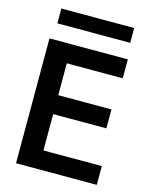

<svg xmlns="http://www.w3.org/2000/svg" viewBox="-131 -991 863 1077"><g transform="rotate(15 300.0 -452.0)"><path d="M68 -725H523V-615H198V-430H507V-320H198V-109H537V0H68ZM89 -904H512V-818H89Z"/></g></svg>

Font: JuliaMono
Style: Bold
Weight: 700
Monospace: yes
Designer: cormullion
Foundry: corm
Version: Version 0.055; ttfautohint (v1.8.4)